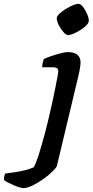

<svg xmlns="http://www.w3.org/2000/svg" viewBox="-170 -768 477 988"><path d="M-50.5 200Q-57 200 -71.5 195.5Q-86 191 -102 184Q-118 177 -131.5 170Q-145 163 -150 158Q-150 149.5 -147.5 138.2Q-145 127 -143 125Q-119.5 122 -92.2 118Q-65 114 -39.8 107.5Q-14.5 101 3 93Q8 86 14.5 70Q21 54 28.8 30Q36.5 6 45 -24Q53.5 -54 63 -89.2Q72.5 -124.5 81.5 -163.5Q90.5 -201.5 99 -240.8Q107.5 -280 114.5 -314.8Q121.5 -349.5 125.8 -373Q130 -396.5 130 -402Q130 -414 122 -418Q114 -422 100 -422H47Q47 -434 50 -445.2Q53 -456.5 55 -464Q70.5 -471.5 94.8 -479.8Q119 -488 142.8 -494Q166.5 -500 179.5 -500Q210.5 -500 227.5 -486.5Q244.5 -473 244.5 -447.5Q244.5 -440.5 243.2 -429.2Q242 -418 239 -402.8Q236 -387.5 231 -367.5L122.5 87Q118 97 98.5 116Q79 135 52 154Q25 173 -2.5 186.5Q-30 200 -50.5 200ZM180.5 -587.5Q169.8 -587.5 156.2 -603.2Q142.5 -619 132.2 -639.1Q122 -659.3 122 -673.5Q122 -684 135.2 -696.7Q148.5 -709.5 167.8 -721.5Q187 -733.5 205.3 -741Q223.6 -748.5 233 -748.5Q244.7 -748.5 257.1 -732.6Q269.4 -716.7 278.2 -696.1Q287 -675.5 287 -661.5Q287 -650.5 274.6 -637.8Q262.2 -625.1 243.8 -613.5Q225.5 -602 208.3 -594.8Q191.2 -587.5 180.5 -587.5Z"/></svg>

Font: Texturina Medium
Style: Italic
Weight: 500
Italic angle: -11°
Designer: Guillermo Torres Carreño
Foundry: Omnibus-Type
Version: Version 1.002